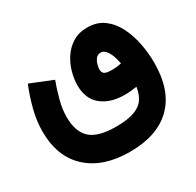

<svg xmlns="http://www.w3.org/2000/svg" viewBox="-144 -588 990 972"><g transform="rotate(-30 351.0 -102.0)"><path d="M205.1 -281.2Q188 -235.4 174.6 -184.3Q161.1 -133.3 161.1 -88.4Q161.1 -1.5 205.8 38.8Q250.5 79.1 354 79.1Q421.9 79.1 461.2 64.9Q500.5 50.8 519.3 23.2Q538.1 -4.4 543.9 -44.9Q527.3 -42 510 -40.3Q492.7 -38.6 474.1 -38.6Q389.6 -38.6 339.1 -79.6Q288.6 -120.6 288.6 -199.7Q288.6 -234.4 299.3 -274.2Q310.1 -314 332.8 -349.1Q355.5 -384.3 391.4 -406.7Q427.2 -429.2 477.5 -429.2Q534.2 -429.2 573.5 -399.9Q612.8 -370.6 637 -322.5Q661.1 -274.4 672.1 -217.5Q683.1 -160.6 683.1 -105.5Q683.1 56.2 597.9 140.4Q512.7 224.6 352.1 224.6Q196.8 224.6 107.7 143.6Q18.6 62.5 18.6 -85.9Q18.6 -147.9 35.2 -211.7Q51.8 -275.4 75.7 -333.5ZM535.2 -186Q526.9 -232.4 510.5 -258.8Q494.1 -285.2 474.1 -285.2Q449.2 -285.2 437.3 -261Q425.3 -236.8 425.3 -212.9Q425.3 -198.2 434.8 -189.2Q444.3 -180.2 481.9 -180.2Q508.8 -180.2 535.2 -186Z"/></g></svg>

Font: Vazir Black FD-WOL-UI
Style: Black-FD-WOL-UI
Weight: 900
Designer: Saber Rastikerdar
Foundry: Saber Rastikerdar
Version: Version 30.0.0